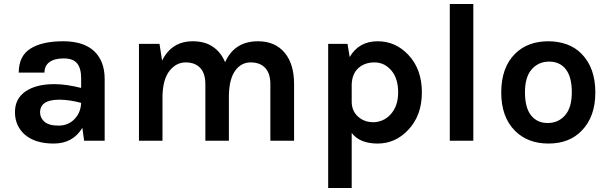

<svg xmlns="http://www.w3.org/2000/svg" viewBox="-20 -706 3053 963"><path d="M253 -284Q311 -284 387 -265V-313Q387 -364 366.5 -388.5Q346 -413 299.5 -413Q253 -413 228 -394.5Q203 -376 203 -342H74Q74 -425 132.5 -462Q191 -499 296 -499Q446 -499 490 -394Q505 -358 505 -309V0H402L393 -65Q346 14 249 14Q155 14 103 -32Q55 -76 55 -143.5Q55 -211 108 -247.5Q161 -284 253 -284ZM181 -142Q181 -115 203 -95.5Q225 -76 273.5 -76Q322 -76 353.5 -108.5Q385 -141 387 -190Q328 -206 277 -206Q181 -206 181 -142Z M677 0V-486H780L793 -402Q841 -499 947 -499Q1008 -499 1048.5 -471Q1089 -443 1109 -394Q1156 -499 1274 -499Q1361 -499 1409 -440Q1455 -384 1455 -284V0H1336V-284Q1336 -338 1310 -365.5Q1284 -393 1237 -393Q1190 -393 1160 -352Q1130 -311 1128 -228V0H1010V-284Q1010 -338 984 -365.5Q958 -393 911 -393Q864 -393 830.5 -351Q797 -309 795 -225V0Z M1626 237V-486H1723L1734 -420Q1780 -499 1874 -499Q1964 -499 2028 -431Q2096 -359 2096 -243Q2096 -126 2027 -54Q1963 14 1874 14Q1785 14 1744 -39V237ZM1744 -196Q1744 -149 1777 -120Q1808 -93 1853 -93Q1874 -93 1896.5 -102Q1919 -111 1937 -130Q1977 -172 1977 -242.5Q1977 -313 1942.5 -353Q1908 -393 1858.5 -393Q1809 -393 1777.5 -364.5Q1746 -336 1744 -283Z M2236 0V-686H2354V0Z M2494 -242Q2494 -367 2563 -436Q2626 -499 2731 -499Q2780 -499 2823 -483.5Q2866 -468 2897 -436Q2966 -366 2966 -242Q2966 -120 2897 -50Q2835 14 2731 14Q2627 14 2563 -50Q2494 -119 2494 -242ZM2647 -358.5Q2613 -320 2613 -243Q2613 -166 2643.5 -127.5Q2674 -89 2727 -89Q2780 -89 2814 -127.5Q2848 -166 2848 -243Q2848 -320 2818 -358.5Q2788 -397 2734.5 -397Q2681 -397 2647 -358.5Z"/></svg>

Font: Karmilla
Style: Bold
Weight: 700
Designer: Jonathan Pinhorn
Version: Version 1.000